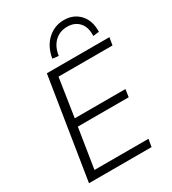

<svg xmlns="http://www.w3.org/2000/svg" viewBox="-220 -1049 1043 1164"><g transform="rotate(-30 301.5 -466.5)"><path d="M53 0 165 -705H603L594 -652H216L175 -384H530L522 -331H166L122 -53H500L491 0ZM280 -760 238 -765Q251 -843 299.5 -888Q348 -933 415 -933Q482 -933 524 -888Q566 -843 564 -765L522 -760Q525 -821 494.5 -854.5Q464 -888 412 -888Q360 -888 324.5 -854.5Q289 -821 280 -760Z"/></g></svg>

Font: Mulish Light
Style: Italic
Weight: 300
Italic angle: -9°
Designer: Vernon Adams
Foundry: Vernon Adams
Version: Version 3.603; ttfautohint (v1.8.3)